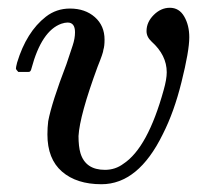

<svg xmlns="http://www.w3.org/2000/svg" viewBox="-20 -463 525 494"><path d="M241 11Q177 11 139.5 -21.5Q102 -54 102 -117Q102 -135 104 -151Q113 -199 151 -298L167 -346Q173 -364 173 -380Q173 -405 154 -405Q147 -405 138 -402Q87 -384 61 -287Q61 -286 60 -283.5Q59 -281 58.5 -280.5Q58 -280 57 -279Q56 -278 53.5 -278Q51 -278 49 -278Q47 -278 41 -278H27Q21 -284 21 -287Q21 -290 24 -302Q48 -381 98 -420Q125 -441 160 -441Q199 -441 224 -419Q249 -397 249 -361Q249 -344 246 -335Q246 -328 231 -291Q185 -166 182 -113Q182 -86 187 -69Q200 -26 250 -26Q277 -26 298 -42Q360 -83 401 -231Q409 -259 409 -277Q409 -321 370 -356Q357 -368 357 -383Q357 -406 375.5 -424.5Q394 -443 417 -443Q441 -443 454 -420.5Q467 -398 467 -367Q467 -332 447 -252Q428 -175 399 -118Q336 11 241 11Z"/></svg>

Font: MathJax_Math
Style: Regular
Weight: 400
Version: Version 1.1